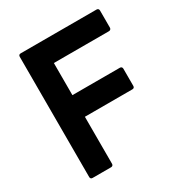

<svg xmlns="http://www.w3.org/2000/svg" viewBox="-183 -891 1003 1061"><g transform="rotate(-30 318.0 -360.5)"><path d="M101 37H219C227 37 233 32 233 23V-277H536C545 -277 550 -282 550 -291V-401C550 -409 545 -415 536 -415H233V-620H585C593 -620 599 -626 599 -634V-744C599 -753 593 -758 585 -758H101C92 -758 87 -753 87 -744V23C87 32 92 37 101 37Z"/></g></svg>

Font: LINE Seed JP App_OTF Bold
Style: Regular
Weight: 700
Designer: LINE & Fontrix & Fontworks
Version: Version 1.009